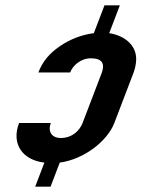

<svg xmlns="http://www.w3.org/2000/svg" viewBox="-20 -692 571 718"><path d="M320 -474C362.7 -474 373.3 -453.3 359.9 -418L288.8 -232C278.4 -204.8 250.8 -176 207.4 -176C172 -176 158.4 -201.5 170 -232L51.3 -232C20.9 -152.5 65.8 -92.8 146 -84L111.6 6H169.1L203.5 -84C295.2 -96.3 382 -165.3 407.5 -232L478.6 -418C485 -434.7 488.5 -451 489.2 -467C491.6 -522.4 446.5 -558.9 388.4 -568L428.2 -672H370.7L330.9 -568C285.3 -562 243.1 -545.8 204.3 -519.5C162.5 -491.2 138.4 -460 123.5 -421H242.2C251.9 -446.2 281 -474 320 -474Z"/></svg>

Font: Din Kursivschrift
Style: Extended Italic
Weight: 400
Version: Version 1.089